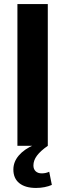

<svg xmlns="http://www.w3.org/2000/svg" viewBox="-20 -720 322 948"><path d="M216 -700V0H66V-700ZM158 208Q105 208 75.5 184.5Q46 161 46 117Q46 79 73 47.5Q100 16 149 -5L216 0Q180 25 162.5 48.5Q145 72 145 97Q145 115 156 125.5Q167 136 186 136Q206 136 223 128L236 193Q220 200 200 204Q180 208 158 208Z"/></svg>

Font: Pathway Extreme SemiCondensed
Style: Bold
Weight: 700
Width: 4
Version: Version 1.001;gftools[0.9.26]